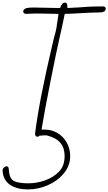

<svg xmlns="http://www.w3.org/2000/svg" viewBox="-155 -1016 835 1480"><path d="M660 -950Q660 -920 611 -920Q556 -920 476 -915Q401 -910 344 -909Q324 -809 304 -724Q280 -620 235.5 -396Q191 -172 165 -17H190Q244 -17 289 10Q334 37 360 84Q386 131 386 188Q386 260 338 319Q290 378 215 411Q140 444 63 444Q-27 444 -79 407.5Q-131 371 -135 300Q-136 287 -125.5 276.5Q-115 266 -104 266Q-95 266 -92 271.5Q-89 277 -87 289Q-87 313 -78 342Q-67 376 -29.5 386.5Q8 397 63 397Q128 397 191.5 374.5Q255 352 298 309Q343 265 343 186Q343 125 311 86Q279 47 210 29Q204 27 190 27Q186 27 150 30Q142 38 134 38Q118 38 115 17Q145 -231 247 -665Q253 -689 252 -686Q262 -731 270 -757Q278 -786 281 -806.5Q284 -827 285 -836L291 -873Q292 -885 296 -909Q182 -912 139 -912Q96 -912 45 -909Q24 -912 24 -926Q24 -940 37 -948Q50 -956 75 -957Q84 -958 104 -958L308 -954Q322 -996 346 -996Q360 -996 363 -979L365 -959L364 -954L414 -957L455 -959L511 -963Q548 -966 594 -966H630Q639 -966 643 -967Q660 -962 660 -950Z"/></svg>

Font: Bad Script
Style: Regular
Weight: 400
Italic angle: -10°
Designer: Roman Shchyukin (Gaslight Type Foundry), Cyreal (Charset Expansion)
Foundry: Gaslight
Version: Version 2.000